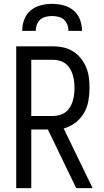

<svg xmlns="http://www.w3.org/2000/svg" viewBox="-20 -975 540 995"><path d="M375 0 228 -304H142V0H64V-735H256Q283 -735 309.5 -729Q336 -723 359 -708.5Q382 -694 399 -672.5Q416 -651 426.5 -626Q437 -601 440.5 -574Q444 -547 444 -520Q444 -486 438 -452Q432 -418 415 -389Q398 -360 370.5 -339Q343 -318 310 -309L460 0ZM256 -374Q273 -374 290 -379Q307 -384 320.5 -394.5Q334 -405 343 -420Q352 -435 357 -451.5Q362 -468 364 -485Q366 -502 366 -520Q366 -537 364 -554Q362 -571 357 -587.5Q352 -604 343 -619Q334 -634 320.5 -644.5Q307 -655 290 -660Q273 -665 256 -665H142V-374ZM95 -815Q95 -845 105.5 -873.5Q116 -902 139 -921Q162 -940 191 -947.5Q220 -955 250 -955Q280 -955 309 -947.5Q338 -940 361 -921Q384 -902 394.5 -873.5Q405 -845 405 -815H335Q335 -831 329 -847Q323 -863 311 -873.5Q299 -884 282.5 -888Q266 -892 250 -892Q234 -892 217.5 -888Q201 -884 189 -873.5Q177 -863 171 -847Q165 -831 165 -815Z"/></svg>

Font: Iosevka
Style: Regular
Weight: 400
Monospace: yes
Designer: Belleve Invis
Foundry: Belleve Invis
Version: Version 33.2.3; ttfautohint (v1.8.4)